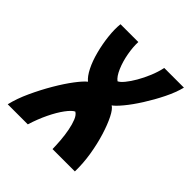

<svg xmlns="http://www.w3.org/2000/svg" viewBox="-178 -596 697 697"><g transform="rotate(45 170.0 -247.5)"><path d="M-35 0Q-26 -38 -6.8 -79.5Q12.3 -121 34.9 -159.5Q57.5 -198 78.8 -226Q100.1 -254 113.1 -264Q98.1 -276 84.8 -302.5Q71.5 -329 62.6 -363.5Q53.6 -398 49.8 -433Q46 -468 49 -495H140.5Q139.2 -469.3 145 -437Q150.8 -404.8 162.3 -378Q173.9 -351.1 187.8 -340.9Q197.1 -344.9 209.4 -360Q221.8 -375.1 234.3 -396.7Q246.8 -418.2 257.5 -443.9Q268.2 -469.6 273.6 -495H374.6Q366.6 -463 348.3 -426Q330 -389 308.1 -354.5Q286.3 -320 265.9 -295.5Q245.6 -271 234.6 -264Q246.6 -257 259.7 -231Q272.9 -205 284.7 -167Q296.5 -129 303.6 -85.5Q310.7 -42 309.7 0H195Q194.7 -20.4 192.8 -44.4Q190.9 -68.4 186.4 -91.5Q181.9 -114.5 175 -131.5Q168.2 -148.5 157.2 -154.8Q145.2 -149.2 128.6 -126.9Q112 -104.6 96 -71.5Q80 -38.4 68.1 0Z"/></g></svg>

Font: Alumni Sans SC Thin
Style: Italic
Weight: 100
Italic angle: -8°
Designer: Robert E. Leuschke
Foundry: Robert E. Leuschke
Version: Version 1.016